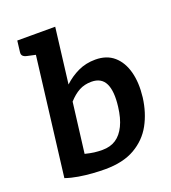

<svg xmlns="http://www.w3.org/2000/svg" viewBox="-137 -846 853 956"><g transform="rotate(-20 289.5 -368.0)"><path d="M257 8Q226 8 190.5 5.5Q155 3 118.5 -3Q82 -9 50 -20L139 -744H265L229 -451Q263 -483 304.5 -502.5Q346 -522 396 -522Q456 -522 494 -489Q532 -456 547.5 -398Q563 -340 554 -264Q544 -186 510.5 -125Q477 -64 414.5 -28Q352 8 257 8ZM277 -87Q319 -87 348.5 -106.5Q378 -126 397 -165Q416 -204 423 -262Q433 -342 413 -383.5Q393 -425 340 -425Q303 -425 274.5 -409.5Q246 -394 219 -364L186 -99Q214 -92 234 -89.5Q254 -87 277 -87ZM163 -744 138 -643 83 -655Q69 -658 62 -665Q55 -672 57 -686L64 -744Z"/></g></svg>

Font: Aleo
Style: Bold Italic
Weight: 700
Italic angle: -7°
Version: Version 2.001;gftools[0.9.29]